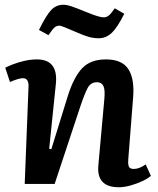

<svg xmlns="http://www.w3.org/2000/svg" viewBox="-20 -774 663 808"><path d="M615 -34Q603 -23 579.5 -12Q556 -1 529.5 6.5Q503 14 480 14Q385 14 394 -79L419 -356Q423 -397 415 -412.5Q407 -428 388 -428Q362 -428 349 -404Q336 -380 317 -323L210 0H84L100 -408Q102 -445 76 -445Q60 -445 22 -429L2 -489Q13 -495 35 -503.5Q57 -512 83.5 -518Q110 -524 135 -524Q226 -524 215 -420L187 -148L196 -146L266 -372Q290 -448 325 -486Q360 -524 426 -524Q494 -524 520.5 -482.5Q547 -441 540 -361L520 -106Q518 -82 522.5 -72.5Q527 -63 543 -63Q566 -63 593 -82ZM396 -613Q373 -613 352.5 -619Q332 -625 305 -637Q239 -666 231 -666Q218 -666 209.5 -658.5Q201 -651 184 -626L144 -648Q174 -709 195 -731.5Q216 -754 247 -754Q261 -754 279 -748Q297 -742 339 -725Q368 -713 387 -707Q406 -701 416 -701Q428 -701 437.5 -708.5Q447 -716 463 -739L503 -716Q474 -658 450 -635.5Q426 -613 396 -613Z"/></svg>

Font: Literata 12pt SemiBold
Style: Italic
Weight: 600
Italic angle: -2°
Designer: Latin by Veronika Burian and Jose Scaglione. Greek by Irene Vlachou. Cyrillic by Vera Evstafieva
Foundry: TypeTogether
Version: Version 3.002